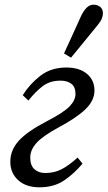

<svg xmlns="http://www.w3.org/2000/svg" viewBox="-20 -787 459 819"><path d="M148 12Q91 12 57.5 -18.5Q24 -49 24 -97Q24 -147 60.5 -187Q97 -227 180 -270Q250 -306 276 -332.5Q302 -359 302 -386Q302 -416 284.5 -429.5Q267 -443 238 -443Q194 -443 163.5 -420.5Q133 -398 101 -358L77 -381Q107 -429 152.5 -464Q198 -499 263 -499Q319 -499 351 -472Q383 -445 383 -401Q383 -358 344.5 -321Q306 -284 229 -243Q161 -206 135 -176.5Q109 -147 109 -115Q109 -81 127 -65Q145 -49 173 -49Q211 -49 242.5 -65Q274 -81 311 -115L332 -89Q296 -46 253 -17Q210 12 148 12ZM253 -559Q272 -600 290 -639.5Q308 -679 326 -719Q337 -742 350 -754.5Q363 -767 379 -767Q396 -767 407.5 -757.5Q419 -748 419 -731Q419 -719 414 -707Q409 -695 395 -678Q367 -644 339.5 -610Q312 -576 283 -541Z"/></svg>

Font: Source Serif 4 SmText
Style: Italic
Weight: 400
Italic angle: -12°
Designer: Frank Grießhammer
Foundry: Adobe
Version: Version 4.005;hotconv 1.1.0;makeotfexe 2.6.0